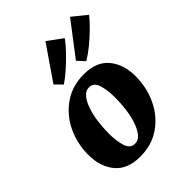

<svg xmlns="http://www.w3.org/2000/svg" viewBox="-198 -765 877 877"><g transform="rotate(-45 240.0 -327.0)"><path d="M187 13Q106 13 65.5 -35.5Q25 -84 25 -160Q25 -234 55 -296.5Q85 -359 140.5 -397.5Q196 -436 271 -436Q352 -436 392 -387.5Q432 -339 432 -263Q432 -189 402 -126Q372 -63 317 -25Q262 13 187 13ZM210 -46Q233 -45 249 -64Q265 -83 276 -114.5Q287 -146 292 -184Q297 -222 297 -261Q297 -307 286.5 -341.5Q276 -376 247 -377Q225 -378 208.5 -359Q192 -340 181 -308.5Q170 -277 165 -239Q160 -201 160 -162Q160 -117 170.5 -82Q181 -47 210 -46ZM140 -501 254 -667 326 -614Q309 -590 282.5 -562.5Q256 -535 227.5 -509.5Q199 -484 173 -467ZM289 -505 412 -666 480 -611Q462 -588 434.5 -561Q407 -534 377.5 -510Q348 -486 321 -470Z"/></g></svg>

Font: Yrsa
Style: Italic
Weight: 400
Italic angle: -7.10001°
Designer: Anna Giedrys (Yrsa+Rasa design), David Brezina (Yrsa art-direction, Rasa art-direction, design)
Foundry: Rosetta Type Foundry
Version: Version 2.004